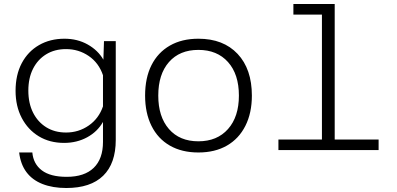

<svg xmlns="http://www.w3.org/2000/svg" viewBox="-20 -752 1990 962"><path d="M498 -453 501 -546H560V-51Q560 67 497 128.5Q434 190 312 190Q244 190 193 170Q142 150 112.5 110.5Q83 71 76 12H142Q147 69 189.5 101.5Q232 134 314 134Q403 134 449.5 89Q496 44 496 -41V-141Q468 -92 416.5 -64Q365 -36 301 -36Q229 -36 174.5 -69Q120 -102 89 -161Q58 -220 58 -297Q58 -377 89 -435.5Q120 -494 175.5 -526Q231 -558 303 -558Q368 -558 419.5 -529Q471 -500 498 -453ZM311 -88Q374 -88 424.5 -123Q475 -158 496 -219V-375Q475 -437 424.5 -471.5Q374 -506 311 -506Q254 -506 211.5 -480Q169 -454 145.5 -407.5Q122 -361 122 -298Q122 -235 145.5 -188Q169 -141 211.5 -114.5Q254 -88 311 -88Z M974 12Q891 12 831 -22.5Q771 -57 739 -121.5Q707 -186 707 -273Q707 -362 739 -425.5Q771 -489 831 -523.5Q891 -558 974 -558Q1099 -558 1170.5 -482Q1242 -406 1242 -273Q1242 -186 1209.5 -121.5Q1177 -57 1117 -22.5Q1057 12 974 12ZM974 -44Q1068 -44 1122.5 -105.5Q1177 -167 1177 -273Q1177 -380 1122.5 -441Q1068 -502 974 -502Q880 -502 826.5 -441Q773 -380 773 -273Q773 -167 826.5 -105.5Q880 -44 974 -44Z M1593 0V-732H1657V0ZM1375 0V-53H1877V0ZM1450 -679V-732H1625V-679Z"/></svg>

Font: Azeret Mono Thin ExtraLight
Style: Regular
Weight: 250
Version: Version 1.002